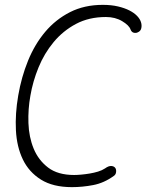

<svg xmlns="http://www.w3.org/2000/svg" viewBox="-20 -760 640 790"><path d="M55 -367Q68 -443 95.5 -510.5Q123 -578 166 -629Q209 -680 268 -710Q327 -740 403 -740Q438 -740 465.5 -733.5Q493 -727 512.5 -717Q532 -707 544 -694.5Q556 -682 560 -669Q564 -657 561.5 -644.5Q559 -632 547 -627Q539 -623 530 -625.5Q521 -628 517 -639Q511 -656 482.5 -673Q454 -690 416 -690Q346 -690 292.5 -661.5Q239 -633 200.5 -586.5Q162 -540 138.5 -482.5Q115 -425 105 -366Q95 -311 97 -253.5Q99 -196 118.5 -148.5Q138 -101 178 -70.5Q218 -40 285 -40Q297 -40 314 -41.5Q331 -43 349 -46Q367 -49 383.5 -54Q400 -59 412 -67Q427 -78 438.5 -77Q450 -76 455 -68Q459 -61 457.5 -51Q456 -41 448 -36Q408 -7 363.5 1.5Q319 10 276 10Q198 10 148.5 -21Q99 -52 74 -104Q49 -156 45.5 -224Q42 -292 55 -367Z"/></svg>

Font: Maple Mono NL Thin
Style: Italic
Weight: 250
Italic angle: -10°
Monospace: yes
Designer: subframe7536
Version: Version 7.000